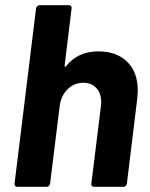

<svg xmlns="http://www.w3.org/2000/svg" viewBox="-20 -720 579 740"><path d="M511 -371Q511 -362 509 -340L469 -12Q468 -7 464.5 -3.5Q461 0 456 0H342Q337 0 334 -3.5Q331 -7 332 -12L369 -311Q370 -316 370 -326Q370 -360 351.5 -380.5Q333 -401 301 -401Q266 -401 240.5 -376Q215 -351 210 -311L173 -12Q172 -7 168.5 -3.5Q165 0 160 0H47Q36 0 36 -12L119 -688Q120 -693 124 -696.5Q128 -700 133 -700H246Q251 -700 254 -696.5Q257 -693 256 -688L229 -467Q229 -464 230.5 -463Q232 -462 234 -464Q279 -522 359 -522Q429 -522 470 -482Q511 -442 511 -371Z"/></svg>

Font: Barlow
Style: Bold Italic
Weight: 700
Italic angle: -7°
Designer: Jeremy Tribby
Foundry: Tribby Type
Version: Version 1.422